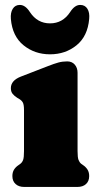

<svg xmlns="http://www.w3.org/2000/svg" viewBox="-20 -740 392 760"><path d="M287 -452V-142Q287 -116.5 290.8 -107Q294.5 -97.5 301 -92L308 -87Q320 -79 326.5 -68.5Q333 -58 333 -43Q333 -23 320.5 -11.5Q308 0 286 0H76Q54.5 0 41.8 -11.5Q29 -23 29 -43Q29 -58 35.5 -68.5Q42 -79 54 -87L61 -92Q68 -97.5 71.5 -107Q75 -116.5 75 -142V-305Q75 -327.5 69.5 -335.8Q64 -344 55 -349L48 -353Q37 -360 30 -368.5Q23 -377 23 -391Q23 -421.5 63 -437L169 -478Q194.5 -488 211 -492.5Q227.5 -497 246 -497Q265 -497 276 -484.2Q287 -471.5 287 -452ZM178 -647.5Q228 -647.5 257.5 -692Q275.5 -720.5 297.5 -720.5Q316.5 -720.5 326 -705.2Q335.5 -690 333 -665Q327 -596.5 283 -560.8Q239 -525 178 -525Q117.5 -525 73.2 -560.8Q29 -596.5 23 -665Q21 -690 30.5 -705.2Q40 -720.5 58.5 -720.5Q80.5 -720.5 98.5 -692Q128 -647.5 178 -647.5Z"/></svg>

Font: Fraunces 9pt SuperSoft Black
Style: Regular
Weight: 900
Version: Version 1.000;[b76b70a41]